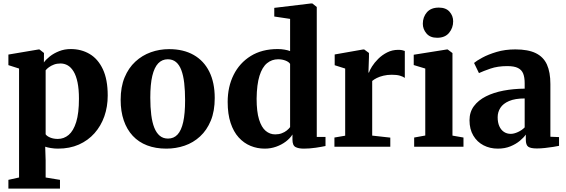

<svg xmlns="http://www.w3.org/2000/svg" viewBox="-20 -839 3235 1098"><path d="M28 239.5V189.5L89 176V-447L28 -466.5V-527L199.5 -556H206L231.5 -536L231 -482Q243 -499 265.5 -516.8Q288 -534.5 318.5 -546.5Q349 -558.5 384.5 -558.5Q445 -558.5 492.8 -530.2Q540.5 -502 568.2 -443.2Q596 -384.5 596 -292.5Q596 -229 576.8 -174Q557.5 -119 520.5 -77.2Q483.5 -35.5 431 -12.2Q378.5 11 311.5 11Q291 11 270.2 7.5Q249.5 4 238.5 0L241 78V176L323 189.5V239.5ZM310.5 -44.5Q345.5 -44.5 372.8 -67.5Q400 -90.5 415.8 -141.2Q431.5 -192 431.5 -274Q431.5 -329 423.5 -367.5Q415.5 -406 401 -430Q386.5 -454 367.5 -465Q348.5 -476 326 -476Q305.5 -476 288.8 -469.8Q272 -463.5 259.8 -454.5Q247.5 -445.5 241 -437V-71Q248.5 -60 267.5 -52.2Q286.5 -44.5 310.5 -44.5Z M670 -268Q670 -342 692.5 -396.2Q715 -450.5 754 -486.5Q793 -522.5 842.5 -540.2Q892 -558 947 -558Q1029 -558 1087.5 -524.8Q1146 -491.5 1177 -429Q1208 -366.5 1208 -278.5Q1208 -203.5 1185.5 -149Q1163 -94.5 1124.2 -58.8Q1085.5 -23 1035.8 -6Q986 11 931 11Q870 11 821.5 -7.5Q773 -26 739.2 -62.2Q705.5 -98.5 687.8 -150.2Q670 -202 670 -268ZM941 -46.5Q974 -46.5 995.5 -69.8Q1017 -93 1027.8 -141.5Q1038.5 -190 1038.5 -265.5Q1038.5 -320.5 1033.5 -364Q1028.5 -407.5 1017 -438Q1005.5 -468.5 986.5 -484.2Q967.5 -500 939.5 -500Q907 -500 884.8 -476.8Q862.5 -453.5 851 -405.2Q839.5 -357 839.5 -280.5Q839.5 -225.5 845 -182Q850.5 -138.5 862.5 -108.5Q874.5 -78.5 893.8 -62.5Q913 -46.5 941 -46.5Z M1494 11Q1451 11 1412.8 -4.8Q1374.5 -20.5 1345 -53Q1315.5 -85.5 1298.8 -136Q1282 -186.5 1282 -256Q1282 -342.5 1316 -410.8Q1350 -479 1414 -518.8Q1478 -558.5 1568 -558.5Q1588.5 -558.5 1607 -555.2Q1625.5 -552 1639 -547V-731L1548.5 -744.5V-794L1756.5 -819H1766.5L1791.5 -799V-56H1841.5V-4Q1821 0.5 1785.8 5.8Q1750.5 11 1717.5 11Q1687 11 1669.8 1.8Q1652.5 -7.5 1652.5 -40.5V-70Q1638.5 -47.5 1614.2 -29.2Q1590 -11 1559 0Q1528 11 1494 11ZM1553.5 -70.5Q1574.5 -70.5 1591.2 -76.8Q1608 -83 1620 -92.8Q1632 -102.5 1639 -112V-473.5Q1632 -485 1612.8 -492.5Q1593.5 -500 1570.5 -500Q1534.5 -500 1507 -477.5Q1479.5 -455 1464 -405.5Q1448.5 -356 1447.5 -274.5Q1447.5 -200.5 1461.5 -155.5Q1475.5 -110.5 1499.5 -90.5Q1523.5 -70.5 1553.5 -70.5Z M1892.5 0V-52.5L1954 -63V-447L1894 -466V-527.5L2055.5 -556H2063L2090 -536V-512.5L2087 -424H2090Q2094 -437.5 2107.5 -459Q2121 -480.5 2143 -502.5Q2165 -524.5 2194 -539.2Q2223 -554 2257.5 -554Q2271 -554 2280 -552Q2289 -550 2295 -547.5V-393.5Q2285 -401 2267.2 -406.2Q2249.5 -411.5 2221 -411.5Q2194.5 -411.5 2172.8 -406.2Q2151 -401 2135 -393Q2119 -385 2108.5 -376V-63.5L2212 -52V0Z M2348.5 0V-52.5L2412 -64V-447L2346 -467V-526L2534.5 -556H2540.5L2567.5 -535.5V-63.5L2630.5 -52.5V0ZM2479.5 -623Q2439.5 -623 2418.8 -647.8Q2398 -672.5 2398 -703Q2398 -741.5 2421.2 -768.5Q2444.5 -795.5 2489 -795.5H2490Q2530 -795.5 2550.8 -772Q2571.5 -748.5 2571.5 -717Q2571.5 -679.5 2548.2 -651.2Q2525 -623 2480.5 -623Z M2827 11Q2782 11 2745.2 -8Q2708.5 -27 2686.8 -63.5Q2665 -100 2665 -151.5Q2665 -198 2690.2 -232Q2715.5 -266 2759.2 -288Q2803 -310 2860 -320.8Q2917 -331.5 2980.5 -332V-363Q2980.5 -396.5 2972 -418Q2963.5 -439.5 2942 -450.2Q2920.5 -461 2881 -461Q2826 -461 2784.2 -446.5Q2742.5 -432 2719 -421L2691 -479Q2704.5 -491 2738 -509.2Q2771.5 -527.5 2820 -542Q2868.5 -556.5 2927 -556.5Q3000 -556.5 3044 -535Q3088 -513.5 3107.8 -469.8Q3127.5 -426 3127.5 -358.5V-57L3177 -55V-5Q3165.5 -2.5 3144 1Q3122.5 4.5 3097.2 7.2Q3072 10 3050.5 10Q3014.5 10 3000.8 0Q2987 -10 2987 -40.5V-69.5Q2975.5 -52.5 2953 -33.8Q2930.5 -15 2898.8 -2Q2867 11 2827 11ZM2901 -73.5Q2919.5 -73.5 2942.2 -84Q2965 -94.5 2980.5 -110.5V-276Q2925.5 -276 2891.2 -261.2Q2857 -246.5 2841.5 -222.2Q2826 -198 2826 -168.5Q2826 -138.5 2835.5 -117.2Q2845 -96 2861.8 -84.8Q2878.5 -73.5 2901 -73.5Z"/></svg>

Font: Merriweather 48pt ExtraBold
Style: Regular
Weight: 800
Version: Version 2.100